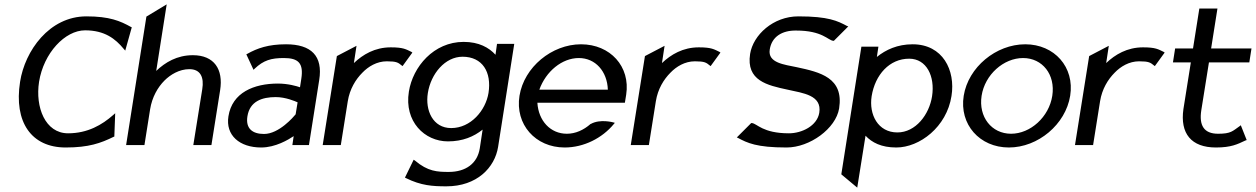

<svg xmlns="http://www.w3.org/2000/svg" viewBox="-20 -665 5756 880"><path d="M72 -290C43 -105 124 11 281 11C387 11 442 -9 501 -38L504 -39L508 -146L499 -138C448 -93 382 -54 292 -54C187 -54 141 -174 159 -290C180 -422 278 -526 370 -526C460 -526 509 -487 547 -441L554 -433L584 -540L581 -541C531 -569 482 -590 376 -590C206 -590 94 -432 72 -290Z M558 0H642L668 -164C677 -220 703 -265 734 -296C761 -323 802 -348 848 -348C899 -348 916 -311 907 -256L866 0H949L989 -252C1004 -347 962 -412 864 -412C791 -412 737 -379 696 -340L744 -645L651 -589Z M1027 -132C1013 -45 1078 11 1177 11C1243 11 1302 -25 1326 -41L1320 0H1396L1443 -298C1461 -409 1406 -462 1291 -462C1210 -462 1159 -444 1113 -418L1109 -416L1142 -345L1147 -350C1188 -389 1223 -399 1281 -399C1348 -399 1372 -375 1361 -304L1355 -265C1341 -270 1300 -282 1254 -282C1144 -282 1044 -241 1027 -132ZM1114 -132C1125 -201 1181 -220 1244 -220C1289 -220 1333 -201 1344 -196L1335 -141C1326 -130 1259 -51 1190 -51C1137 -51 1105 -76 1114 -132Z M1459 0H1542L1574 -201C1583 -257 1610 -301 1641 -332C1668 -360 1707 -384 1753 -384C1798 -384 1805 -378 1821 -365L1825 -362L1870 -424L1866 -427C1841 -439 1829 -448 1771 -448C1698 -448 1643 -415 1602 -376L1614 -455L1524 -408Z M1854 -245C1832 -108 1926 -17 2033 -17C2101 -17 2152 -39 2192 -71L2179 15C2168 84 2115 123 2037 123C1984 123 1941 121 1882 71L1876 67L1836 149L1840 151C1910 186 1964 189 2026 189C2166 189 2248 103 2263 8L2337 -464H2258L2251 -414C2221 -447 2175 -473 2105 -473C1968 -473 1872 -359 1854 -245ZM1941 -239C1955 -327 2020 -405 2100 -405C2191 -405 2234 -335 2219 -239C2206 -159 2138 -78 2048 -78C1964 -78 1928 -159 1941 -239Z M2361 -226C2340 -95 2434 11 2568 11C2656 11 2740 -32 2793 -96L2798 -102L2791 -104C2791 -104 2731 -121 2688 -97H2687C2655 -69 2618 -52 2578 -52C2503 -52 2448 -111 2443 -194H2844L2850 -231C2870 -360 2777 -462 2643 -462C2509 -462 2382 -357 2361 -226ZM2452 -254C2482 -338 2556 -399 2633 -399C2709 -399 2763 -338 2766 -254Z M2871 0H2954L2986 -201C2995 -257 3022 -301 3053 -332C3080 -360 3119 -384 3165 -384C3210 -384 3217 -378 3233 -365L3237 -362L3282 -424L3278 -427C3253 -439 3241 -448 3183 -448C3110 -448 3055 -415 3014 -376L3026 -455L2936 -408Z M3357 -35 3362 -33C3405 -10 3447 11 3585 11C3692 11 3811 -76 3826 -168C3848 -309 3739 -334 3632 -357C3576 -369 3498 -376 3508 -438C3517 -497 3565 -526 3629 -525C3750 -525 3775 -480 3799 -478H3802L3868 -544L3862 -546C3819 -569 3777 -590 3639 -590C3524 -590 3432 -505 3418 -418C3399 -295 3497 -274 3590 -254C3661 -238 3748 -229 3735 -148C3725 -88 3655 -54 3596 -54C3475 -54 3450 -99 3426 -101H3423Z M3836 134 3909 195 3947 -43C3976 -12 4019 11 4088 11C4195 11 4319 -83 4341 -225C4360 -343 4301 -462 4163 -462C4093 -462 4040 -437 3999 -404L4006 -451H3928ZM3975 -224C3991 -323 4057 -396 4147 -396C4227 -396 4266 -315 4252 -224C4239 -140 4177 -58 4093 -58C4004 -58 3962 -140 3975 -224Z M4397 -226C4376 -95 4470 11 4604 11C4738 11 4864 -95 4885 -226C4906 -357 4813 -462 4679 -462C4545 -462 4418 -357 4397 -226ZM4479 -226C4494 -323 4580 -399 4669 -399C4758 -399 4818 -323 4803 -226C4788 -129 4703 -52 4614 -52C4525 -52 4464 -129 4479 -226Z M4907 0H4990L5022 -201C5031 -257 5058 -301 5089 -332C5116 -360 5155 -384 5201 -384C5246 -384 5253 -378 5269 -365L5273 -362L5318 -424L5314 -427C5289 -439 5277 -448 5219 -448C5146 -448 5091 -415 5050 -376L5062 -455L4972 -408Z M5356 -379H5438L5404 -165C5388 -53 5440 11 5553 11C5623 11 5652 -4 5688 -21L5694 -23L5667 -91L5662 -87C5629 -64 5622 -52 5563 -52C5498 -52 5475 -90 5486 -160L5521 -379H5706L5716 -443H5531L5560 -626H5477L5448 -443H5366Z"/></svg>

Font: Charger Sport
Style: DfBdObl
Weight: 400
Designer: Jasper
Foundry: Cannot Into Space Fonts
Version: Version 1.1